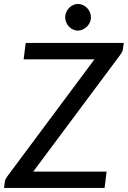

<svg xmlns="http://www.w3.org/2000/svg" viewBox="-34 -930 632 950"><path d="M0 0ZM578.5 -717.5 574 -685.5Q573 -678.5 569.8 -672.8Q566.5 -667 562 -660L130.5 -81H493.5L483.5 0H-14L-10 -31.5Q-9 -38.5 -5.8 -44.2Q-2.5 -50 1.5 -56.5L433.5 -636.5H83L93 -717.5ZM416 -844Q416 -830.5 410.5 -818.8Q405 -807 395.8 -798Q386.5 -789 374.8 -783.8Q363 -778.5 351 -778.5Q339 -778.5 327.5 -783.8Q316 -789 307.5 -798Q299 -807 293.8 -818.8Q288.5 -830.5 288.5 -844Q288.5 -857.5 293.8 -869.5Q299 -881.5 307.8 -890.8Q316.5 -900 328 -905.2Q339.5 -910.5 351.5 -910.5Q364 -910.5 375.8 -905.2Q387.5 -900 396.5 -891Q405.5 -882 410.8 -869.8Q416 -857.5 416 -844Z"/></svg>

Font: Lato Medium
Style: Italic
Weight: 500
Italic angle: -7°
Designer: Lukasz Dziedzic
Foundry: tyPoland Lukasz Dziedzic
Version: Version 2.006; 2014-01-15